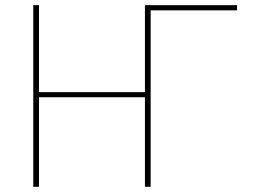

<svg xmlns="http://www.w3.org/2000/svg" viewBox="-20 -718 975 738"><path d="M107.9 0V-698.2H129.9V-363.8H537.1V-698.2H891.1V-678.2H559.1V0H537.1V-344.2H129.9V0Z"/></svg>

Font: Anuphan Thin
Style: Regular
Weight: 250
Designer: Mike Abbink, Paul van der Laan, Pieter van Rosmalen, Mint Tantisuwanna
Foundry: Bold Monday; Cadson Demak
Version: Version 3.002;hotconv 1.0.109;makeotfexe 2.5.65596